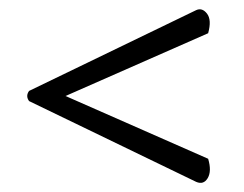

<svg xmlns="http://www.w3.org/2000/svg" viewBox="-20 -559 529 416"><path d="M43 -340Q35 -351 43 -362L405 -537Q418 -543 428.5 -529.5Q439 -516 431 -487L122 -351L431 -215Q439 -188 430 -173Q421 -158 405 -165Z"/></svg>

Font: Arima Medium
Style: Regular
Weight: 500
Designer: Joana Correia and Natanael Gama
Foundry: NDISCOVER
Version: Version 1.101;gftools[0.9.23]